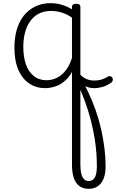

<svg xmlns="http://www.w3.org/2000/svg" viewBox="-20 -539 732 1211"><path d="M265 17Q209 17 165 -12Q121 -41 96 -98Q71 -155 71 -238Q71 -288 80.5 -331Q90 -374 109 -408.5Q128 -443 156 -467.5Q184 -492 220 -505.5Q256 -519 301 -519Q339 -519 376 -507Q413 -495 448 -471V-418Q409 -447 373.5 -458.5Q338 -470 302 -470Q270 -470 243 -460.5Q216 -451 194.5 -432Q173 -413 158 -385.5Q143 -358 135 -322Q127 -286 127 -242Q127 -180 143.5 -133Q160 -86 193 -59.5Q226 -33 274 -33Q308 -33 340.5 -49Q373 -65 399.5 -101.5Q426 -138 442 -202L463 -159Q442 -85 407.5 -47Q373 -9 335.5 4Q298 17 265 17ZM540 652Q506 652 482 635.5Q458 619 446 585Q434 551 434 499V-496Q434 -515 461 -515Q475 -515 481 -510.5Q487 -506 487 -496V499Q487 535 493 558Q499 581 511 592Q523 603 538 603Q556 603 568 592.5Q580 582 585.5 561.5Q591 541 591 510Q591 466 587.5 421.5Q584 377 576.5 332.5Q569 288 558.5 242.5Q548 197 533 151Q518 105 500 59Q482 13 461 -33L480 -65Q510 -14 536.5 42Q563 98 583.5 156.5Q604 215 617.5 274.5Q631 334 638.5 393.5Q646 453 646 509Q646 556 633.5 587.5Q621 619 597 635.5Q573 652 540 652ZM575 17Q528 17 493 -11.5Q458 -40 443 -89L462 -102Q475 -78 492 -62.5Q509 -47 529.5 -39Q550 -31 575 -31Q598 -31 618 -36.5Q638 -42 658 -54Q668 -61 676 -58.5Q684 -56 688.5 -49Q693 -42 691.5 -33.5Q690 -25 682 -18Q655 1 627.5 9Q600 17 575 17Z"/></svg>

Font: Playwrite CL ExtraLight
Style: Regular
Weight: 200
Designer: Veronika Burian, José Scaglione
Foundry: TypeTogether
Version: Version 1.002